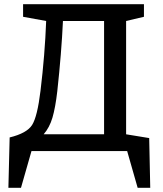

<svg xmlns="http://www.w3.org/2000/svg" viewBox="-20 -720 776 915"><path d="M696 175H636L586 0H130L80 175H20L26 -65Q108 -85 133 -124.5Q158 -164 173 -287Q194 -460 200 -620L90 -640V-700H666V-640L581 -620V-80L691 -62ZM476 -620H280Q273 -468 253 -285Q244 -207 230 -159.5Q216 -112 188 -80H476Z"/></svg>

Font: Bitter
Style: Regular
Weight: 400
Designer: Sol Matas
Foundry: Sol Matas
Version: Version 1.300;PS 001.300;hotconv 1.0.70;makeotf.lib2.5.58329